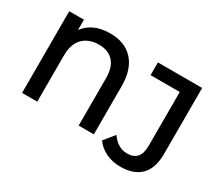

<svg xmlns="http://www.w3.org/2000/svg" viewBox="-144 -1013 1609 1425"><g transform="rotate(30 660.5 -300.0)"><path d="M709 -413V0H579V-408Q579 -501 534.5 -548.5Q490 -596 411 -596Q325 -596 274.5 -545.5Q224 -495 224 -395V0H94V-700H220V-612Q293 -710 442 -710Q568 -710 638.5 -633Q709 -556 709 -413ZM784 9 856 -80Q913 0 993 0Q1104 0 1104 -129V-591H854V-700H1233V-136Q1233 -13 1173 48.5Q1113 110 997 110Q931 110 875.5 84Q820 58 784 9Z"/></g></svg>

Font: Montserrat Alternates SemiBold
Style: Regular
Weight: 600
Designer: Julieta Ulanovsky
Foundry: Julieta Ulanovsky
Version: Version 7.200